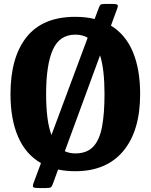

<svg xmlns="http://www.w3.org/2000/svg" viewBox="-20 -850 762 970"><path d="M33 -375Q33 -561 114.5 -663Q196 -765 360.5 -765Q413.5 -765 458 -754L480 -812.5Q484 -823.5 489 -826.8Q494 -830 509.5 -830H550.5Q566.5 -830 572.2 -826.5Q578 -823 573 -809L540.5 -720.5Q614.5 -675.5 651.2 -587.8Q688 -500 688 -375Q688 -189 602.8 -87Q517.5 15 360.5 15Q314 15 273.5 6.5L246.5 80.5Q242 93 236 96.5Q230 100 212 100H176.5Q154 100 148.8 95.8Q143.5 91.5 149 76L187 -26Q110 -70 71.5 -158.8Q33 -247.5 33 -375ZM213 -375Q213 -309 219.5 -257Q226 -205 240 -168L423 -659.5Q396.5 -675 360.5 -675Q281 -675 247 -599Q213 -523 213 -375ZM508 -375Q508 -436 502.5 -485Q497 -534 485.5 -570.5L307.5 -86Q331 -75 360.5 -75Q419 -75 451 -109Q483 -143 495.5 -209.8Q508 -276.5 508 -375Z"/></svg>

Font: Besley* Narrow
Style: Bold
Weight: 700
Width: 4
Designer: Owen Earl
Foundry: indestructible type*
Version: Version 3.000; ttfautohint (v1.8.3)